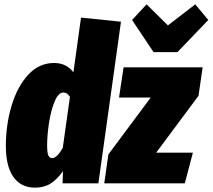

<svg xmlns="http://www.w3.org/2000/svg" viewBox="-20 -844 979 884"><path d="M537 -744 433 0H268L270 -56Q243 -18 213 1Q183 20 141 20Q77 20 42 -29Q7 -78 7 -171Q7 -270 33.5 -358Q60 -446 110 -500Q160 -554 229 -554Q286 -554 318 -511L353 -763ZM197 -174Q197 -139 203 -127.5Q209 -116 220 -116Q242 -116 269 -163L302 -398Q290 -418 272 -418Q249 -418 232 -378Q215 -338 206 -280.5Q197 -223 197 -174ZM913 -534 894 -403 699 -141H868L831 0H460L479 -133L674 -395H528L549 -534ZM879 -824 939 -752 797 -604H687L588 -752L655 -824L753 -727Z"/></svg>

Font: Fira Sans Extra Condensed Black
Style: Italic
Weight: 900
Width: 3
Italic angle: -8°
Designer: Carrois Corporate & Edenspiekermann AG
Foundry: Carrois Corporate GbR & Edenspiekermann AG
Version: Version 4.203